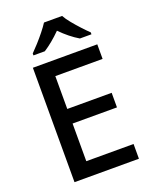

<svg xmlns="http://www.w3.org/2000/svg" viewBox="-170 -1034 897 1126"><g transform="rotate(-20 278.5 -470.5)"><path d="M497 0H95V-714H497V-623H202V-418H479V-327H202V-92H497ZM360 -941Q372 -919 394.5 -891.5Q417 -864 441.5 -837.5Q466 -811 485 -793V-781H413Q357 -814 302 -870Q247 -815 194 -781H123V-793Q142 -812 165.5 -838Q189 -864 211 -891.5Q233 -919 247 -941Z"/></g></svg>

Font: Noto Sans Tai Tham Medium
Style: Regular
Weight: 500
Designer: Monotype Design Team 2013. Revised by David WIlliams 2020
Foundry: Monotype Imaging Inc.
Version: Version 2.002; ttfautohint (v1.8.4.7-5d5b)